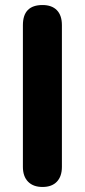

<svg xmlns="http://www.w3.org/2000/svg" viewBox="-20 -734 337 763"><path d="M71 -71V-634Q71 -714 149 -714Q186 -714 206 -693.5Q226 -673 226 -634V-71Q226 -33 206 -12Q186 9 149 9Q112 9 91.5 -12Q71 -33 71 -71Z"/></svg>

Font: Nunito ExtraBold
Style: Regular
Weight: 800
Designer: Vernon Adams
Foundry: Vernon Adams
Version: Version 3.602